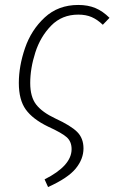

<svg xmlns="http://www.w3.org/2000/svg" viewBox="-20 -552 462 775"><path d="M160 172Q269 117 269 50Q269 20 250 2.5Q231 -15 174 -41Q112 -71 84 -110Q56 -149 56 -217Q56 -285 81 -358Q106 -431 160.5 -481.5Q215 -532 296 -532Q335 -532 365 -519.5Q395 -507 422 -480L395 -452Q373 -473 350 -483Q327 -493 296 -493Q230 -493 186.5 -448.5Q143 -404 122.5 -340Q102 -276 102 -217Q102 -161 126 -130Q150 -99 203 -74Q266 -45 291.5 -19.5Q317 6 317 47Q317 90 285.5 128.5Q254 167 174 203Z"/></svg>

Font: Fira Sans Condensed ExtraLight
Style: Italic
Weight: 275
Width: 3
Italic angle: -8°
Designer: Carrois Corporate & Edenspiekermann AG
Foundry: Carrois Corporate GbR & Edenspiekermann AG
Version: Version 4.203